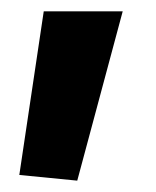

<svg xmlns="http://www.w3.org/2000/svg" viewBox="-20 -163 275 338"><path d="M14 145 57 -143H196L116 155Z"/></svg>

Font: Encode Sans Compressed
Style: Bold
Weight: 700
Designer: Pablo Impallari, Andres Torresi
Foundry: Pablo Impallari, Andres Torresi
Version: Version 1.000; ttfautohint (v1.00) -l 8 -r 50 -G 200 -x 14 -